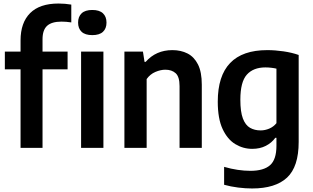

<svg xmlns="http://www.w3.org/2000/svg" viewBox="-20 -838 1772 1088"><path d="M96.5 0V-445H7.5V-545.5H96.5V-609Q96.5 -709.5 150.8 -763.8Q205 -818 311.5 -818Q329.5 -818 348 -816.5Q366.5 -815 384 -812V-711Q354.5 -715.5 329 -715.5Q273 -715.5 247 -691.8Q221 -668 221 -615.5V-545.5H363V-445H221V0Z M439.5 0V-545.5H566V0ZM503 -639Q462.5 -639 442.5 -657.8Q422.5 -676.5 422.5 -710Q422.5 -743.5 442.5 -762.5Q462.5 -781.5 503 -781.5Q543.5 -781.5 563.5 -762.5Q583.5 -743.5 583.5 -710Q583.5 -676.5 563.5 -657.8Q543.5 -639 503 -639Z M685 0V-545.5H790L799 -487.5H805.5Q864 -554 957 -554Q1005 -554 1042.5 -535Q1080 -516 1101.8 -473Q1123.5 -430 1123.5 -358.5V0H997.5V-350Q997.5 -403 975.5 -423Q953.5 -443 917 -443Q890.5 -443 860.8 -430.5Q831 -418 811 -390V0Z M1408.5 230Q1371.5 230 1329.5 224.8Q1287.5 219.5 1250 209V107.5Q1289.5 119 1327 124.5Q1364.5 130 1399 130Q1474 130 1510.2 98.2Q1546.5 66.5 1546.5 -12V-57H1540Q1519.5 -28.5 1486.2 -11.5Q1453 5.5 1409 5.5Q1358 5.5 1313.5 -21.2Q1269 -48 1241.5 -106.8Q1214 -165.5 1214 -262Q1214 -554 1494.5 -554Q1539 -554 1586.8 -547Q1634.5 -540 1672.5 -526.5V-33.5Q1672.5 107 1606.5 168.5Q1540.5 230 1408.5 230ZM1457 -99Q1481.5 -99 1505.8 -109.2Q1530 -119.5 1546.5 -140V-449Q1534 -452 1517.2 -454Q1500.5 -456 1484 -456Q1415.5 -456 1378.8 -415Q1342 -374 1342 -273Q1342 -204 1356.5 -166.2Q1371 -128.5 1396.8 -113.8Q1422.5 -99 1457 -99Z"/></svg>

Font: Encode Sans SmCnd SmBold
Style: Regular
Weight: 600
Width: 4
Designer: Multiple Designers
Foundry: Impallari Type
Version: Version 3.002; ttfautohint (v1.8.3) -l 8 -r 50 -G 200 -x 14 